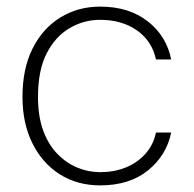

<svg xmlns="http://www.w3.org/2000/svg" viewBox="-20 -549 586 581"><path d="M283 12Q214 12 161 -21.5Q108 -55 78 -115.5Q48 -176 48 -256Q48 -341 78.5 -402Q109 -463 162.5 -496Q216 -529 283 -529Q370 -529 427 -484.5Q484 -440 498 -369H452Q440 -425 394.5 -457Q349 -489 283 -489Q233 -489 190 -463.5Q147 -438 121 -387Q95 -336 95 -256Q95 -197 110.5 -154.5Q126 -112 153 -84Q180 -56 213.5 -42Q247 -28 283 -28Q325 -28 360 -42Q395 -56 419.5 -83Q444 -110 452 -148H498Q484 -79 428 -33.5Q372 12 283 12Z"/></svg>

Font: DM Sans 11pt ExtraLight
Style: Regular
Weight: 250
Version: Version 4.004;gftools[0.9.30]